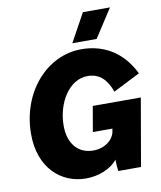

<svg xmlns="http://www.w3.org/2000/svg" viewBox="-98 -994 909 1082"><g transform="rotate(-10 356.5 -453.0)"><path d="M307 10C381 10 454 -21 487 -66C488 -39 489 -19 492 0H622L689 -386H414L389 -241H501L497 -220C488 -178 441 -138 374 -138C288 -138 233 -201 233 -304C233 -435 308 -557 414 -557C480 -557 522 -518 548 -444L702 -522C633 -663 518 -712 406 -712C205 -712 44 -526 44 -289C44 -97 163 10 307 10ZM606 -916H451L362 -754H501Z"/></g></svg>

Font: Fixel Text 20240404 ExtraBold
Style: Italic
Weight: 800
Width: 4
Italic angle: -10°
Designer: AlfaBravo + MacPaw
Foundry: Kyrylo Tkachov, Marchela Mozhyna, Serhii Makarenko, Maria Weinstein, Zakhar Kryvoshyya
Version: Version 1.211;Glyphs 3.2 (3225)